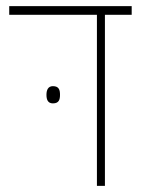

<svg xmlns="http://www.w3.org/2000/svg" viewBox="-20 -604 474 624"><path d="M295 0H321V-556H408V-584H10V-556H295ZM131 -296C131 -281 135 -268 152 -268C172 -268 175 -281 175 -296C175 -311 172 -324 152 -324C136 -324 131 -311 131 -296Z"/></svg>

Font: Noto Sans Hebrew SemiCondensed Thin
Style: Regular
Weight: 100
Width: 4
Designer: Monotype Design Team
Foundry: Monotype Imaging Inc.
Version: Version 2.004